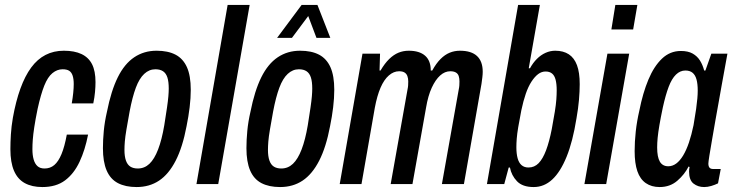

<svg xmlns="http://www.w3.org/2000/svg" viewBox="-20 -744 2963 776"><path d="M151 12Q109 12 80 -4Q51 -20 36.5 -54Q22 -88 22 -141Q22 -169 24 -201Q26 -233 32 -268Q44 -335 62.5 -386Q81 -437 106 -471Q131 -505 164 -522Q197 -539 238 -539Q281 -539 309.5 -525.5Q338 -512 352 -484.5Q366 -457 366 -412Q366 -394 364 -372Q362 -350 357 -326H270Q274 -349 276 -369Q278 -389 278 -404Q278 -425 273.5 -438.5Q269 -452 259.5 -458Q250 -464 233 -464Q211 -464 192 -448.5Q173 -433 159 -398Q145 -363 132 -304Q123 -260 118.5 -230Q114 -200 112.5 -179.5Q111 -159 111 -141Q111 -117 116 -99.5Q121 -82 131.5 -72.5Q142 -63 160 -63Q183 -63 199.5 -77Q216 -91 228.5 -121Q241 -151 250 -200H336Q324 -138 301.5 -90Q279 -42 243 -15Q207 12 151 12Z M532 12Q487 12 456.5 -4Q426 -20 411 -55Q396 -90 396 -145Q396 -178 399.5 -215Q403 -252 412 -291Q429 -377 456 -431.5Q483 -486 522.5 -512.5Q562 -539 613 -539Q659 -539 689.5 -523Q720 -507 735.5 -472.5Q751 -438 751 -381Q751 -348 746.5 -310.5Q742 -273 734 -234Q718 -149 690 -94.5Q662 -40 623 -14Q584 12 532 12ZM537 -63Q564 -63 584 -82Q604 -101 619 -140Q634 -179 644 -238Q651 -282 655 -309.5Q659 -337 660.5 -355Q662 -373 662 -386Q662 -414 656.5 -431Q651 -448 639 -456Q627 -464 608 -464Q583 -464 563 -445.5Q543 -427 529 -389.5Q515 -352 504 -294Q496 -250 491 -220.5Q486 -191 484.5 -172Q483 -153 483 -138Q483 -112 489 -95Q495 -78 507 -70.5Q519 -63 537 -63Z M774 0 900 -724H989L862 0Z M1112 12Q1067 12 1036.5 -4Q1006 -20 991 -55Q976 -90 976 -145Q976 -178 979.5 -215Q983 -252 992 -291Q1009 -377 1036 -431.5Q1063 -486 1102.5 -512.5Q1142 -539 1193 -539Q1239 -539 1269.5 -523Q1300 -507 1315.5 -472.5Q1331 -438 1331 -381Q1331 -348 1326.5 -310.5Q1322 -273 1314 -234Q1298 -149 1270 -94.5Q1242 -40 1203 -14Q1164 12 1112 12ZM1117 -63Q1144 -63 1164 -82Q1184 -101 1199 -140Q1214 -179 1224 -238Q1231 -282 1235 -309.5Q1239 -337 1240.5 -355Q1242 -373 1242 -386Q1242 -414 1236.5 -431Q1231 -448 1219 -456Q1207 -464 1188 -464Q1163 -464 1143 -445.5Q1123 -427 1109 -389.5Q1095 -352 1084 -294Q1076 -250 1071 -220.5Q1066 -191 1064.5 -172Q1063 -153 1063 -138Q1063 -112 1069 -95Q1075 -78 1087 -70.5Q1099 -63 1117 -63ZM1100 -591 1199 -724H1263L1315 -591H1259L1213 -713H1251L1160 -591Z M1353 0 1445 -527H1516L1514 -459H1518Q1535 -488 1553 -505.5Q1571 -523 1590.5 -531Q1610 -539 1632 -539Q1675 -539 1698 -519Q1721 -499 1721 -459H1727Q1743 -488 1760.5 -505.5Q1778 -523 1797.5 -531Q1817 -539 1839 -539Q1885 -539 1908 -517.5Q1931 -496 1931 -454Q1931 -444 1929.5 -431.5Q1928 -419 1926 -405L1855 0H1766L1834 -382Q1836 -391 1836.5 -399Q1837 -407 1837 -415Q1837 -427 1834 -436.5Q1831 -446 1822.5 -451Q1814 -456 1800 -456Q1778 -456 1759 -439Q1740 -422 1725 -389.5Q1710 -357 1702 -309L1647 0H1559L1627 -382Q1629 -391 1629.5 -399Q1630 -407 1630 -415Q1630 -427 1626.5 -436.5Q1623 -446 1615 -451Q1607 -456 1593 -456Q1571 -456 1551.5 -439Q1532 -422 1518 -389.5Q1504 -357 1495 -309L1441 0Z M2137 12Q2092 12 2069.5 -11.5Q2047 -35 2041 -67H2036L2018 0H1948L2074 -724H2162L2117 -468H2122Q2134 -490 2150 -506Q2166 -522 2185 -530.5Q2204 -539 2224 -539Q2257 -539 2279 -524.5Q2301 -510 2312 -480.5Q2323 -451 2323 -404Q2323 -375 2320 -340Q2317 -305 2310 -266Q2295 -172 2270 -110.5Q2245 -49 2212 -18.5Q2179 12 2137 12ZM2116 -67Q2140 -67 2157 -84.5Q2174 -102 2187 -136.5Q2200 -171 2210 -222Q2218 -265 2222.5 -293Q2227 -321 2228.5 -341.5Q2230 -362 2230 -379Q2230 -405 2225.5 -422Q2221 -439 2211 -447Q2201 -455 2185 -455Q2169 -455 2155 -444.5Q2141 -434 2128 -414Q2115 -394 2105 -365Q2095 -336 2087 -298Q2079 -257 2074.5 -230Q2070 -203 2068.5 -184Q2067 -165 2067 -149Q2067 -123 2072 -104.5Q2077 -86 2088 -76.5Q2099 -67 2116 -67Z M2451 -625 2467 -724H2556L2539 -625ZM2342 0 2435 -527H2523L2430 0Z M2646 12Q2613 12 2590 -4Q2567 -20 2556 -52Q2545 -84 2545 -133Q2545 -171 2549.5 -212.5Q2554 -254 2564 -297Q2578 -368 2600.5 -422Q2623 -476 2655.5 -507Q2688 -538 2732 -538Q2761 -538 2779.5 -527.5Q2798 -517 2809 -499.5Q2820 -482 2826 -459H2831L2855 -527H2920L2896 -395Q2892 -370 2885 -333Q2878 -296 2871 -255Q2864 -214 2857.5 -177Q2851 -140 2847 -114.5Q2843 -89 2843 -83Q2843 -72 2847.5 -66.5Q2852 -61 2862 -61H2893L2882 -3Q2870 3 2855 7.5Q2840 12 2826 12Q2801 12 2783 -2Q2765 -16 2765 -51Q2765 -55 2765.5 -59.5Q2766 -64 2767 -69L2763 -71Q2747 -39 2717.5 -13.5Q2688 12 2646 12ZM2681 -72Q2698 -72 2713 -83Q2728 -94 2741 -115.5Q2754 -137 2764.5 -168Q2775 -199 2783 -238Q2790 -278 2793.5 -303.5Q2797 -329 2798.5 -346.5Q2800 -364 2800 -378Q2800 -405 2795 -423Q2790 -441 2779 -450Q2768 -459 2750 -459Q2729 -459 2712 -442.5Q2695 -426 2682.5 -393Q2670 -360 2659 -310Q2650 -267 2645 -237.5Q2640 -208 2638 -187Q2636 -166 2636 -148Q2636 -109 2647 -90.5Q2658 -72 2681 -72Z"/></svg>

Font: Archivo ExtraCondensed Medium
Style: Italic
Weight: 500
Width: 2
Italic angle: -10°
Designer: Hector Gatti
Foundry: Omnibus-Type
Version: Version 2.001